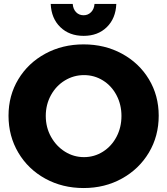

<svg xmlns="http://www.w3.org/2000/svg" viewBox="-20 -936 844 969"><path d="M781 -352Q781 -249 731.5 -166Q682 -83 595.5 -35Q509 13 402 13Q295 13 208.5 -34.5Q122 -82 72.5 -165.5Q23 -249 23 -352Q23 -454 72.5 -536Q122 -618 208.5 -665Q295 -712 402 -712Q509 -712 595.5 -665Q682 -618 731.5 -536Q781 -454 781 -352ZM211 -351Q211 -293 237.5 -245.5Q264 -198 308 -170.5Q352 -143 404 -143Q456 -143 499.5 -170.5Q543 -198 568 -245.5Q593 -293 593 -351Q593 -408 568 -455.5Q543 -503 499.5 -530Q456 -557 404 -557Q352 -557 307.5 -530Q263 -503 237 -455.5Q211 -408 211 -351ZM402 -859Q424 -859 439.5 -874.5Q455 -890 457 -916H567Q564 -843 519 -799Q474 -755 402 -755Q330 -755 284.5 -799Q239 -843 236 -916H347Q349 -890 364 -874.5Q379 -859 402 -859Z"/></svg>

Font: Montserrat V1
Style: Bold
Weight: 700
Designer: Julieta Ulanovsky
Foundry: Julieta Ulanovsky
Version: Version 6.001